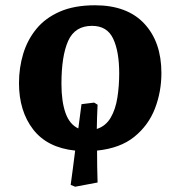

<svg xmlns="http://www.w3.org/2000/svg" viewBox="-20 -558 682 728"><path d="M265 150 248 143Q252 112 256.5 79.5Q261 47 265 13Q159 2 105.5 -67.5Q52 -137 52 -243Q52 -301 68 -354Q84 -407 118 -448.5Q152 -490 207 -514Q262 -538 340 -538Q462 -538 527 -468.5Q592 -399 592 -281Q592 -210 567.5 -146.5Q543 -83 489.5 -39.5Q436 4 348 13Q348 44 348.5 73.5Q349 103 350 134ZM347 -69Q381 -80 399.5 -111.5Q418 -143 425 -187.5Q432 -232 432 -280Q432 -363 409 -411.5Q386 -460 329 -460Q264 -460 238.5 -403Q213 -346 213 -240Q213 -173 228.5 -129.5Q244 -86 277 -71Q280 -95 283 -117Q286 -139 289 -163L337 -169L350 -161Q349 -135 348 -112.5Q347 -90 347 -69Z"/></svg>

Font: Literata 7pt
Style: Bold Italic
Weight: 700
Italic angle: -2°
Designer: Latin by Veronika Burian and Jose Scaglione. Greek by Irene Vlachou. Cyrillic by Vera Evstafieva
Foundry: TypeTogether
Version: Version 3.002